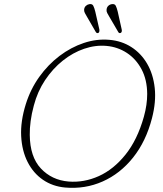

<svg xmlns="http://www.w3.org/2000/svg" viewBox="-20 -909 801 945"><path d="M518 -713Q578.5 -708 626.2 -677.5Q674 -647 704 -595.8Q734 -544.5 741.5 -476.2Q749 -408 728 -327Q698.5 -213 635 -133.5Q571.5 -54 485.2 -15.8Q399 22.5 300.5 14Q239 8.5 191.5 -24Q144 -56.5 116 -111.5Q88 -166.5 84.2 -239Q80.5 -311.5 107 -396.5Q130 -470 173.2 -530.5Q216.5 -591 273 -633.8Q329.5 -676.5 392.5 -697.5Q455.5 -718.5 518 -713ZM317.5 -15.5Q393.5 -9.5 466.2 -42.2Q539 -75 597.5 -147.8Q656 -220.5 688 -334Q696.5 -364.5 700.5 -392.5Q704.5 -420.5 704.5 -446.5Q704 -516.5 676.8 -567.8Q649.5 -619 604.5 -648.5Q559.5 -678 504.5 -683Q450 -688 394.2 -669Q338.5 -650 289 -610.5Q239.5 -571 202 -514.8Q164.5 -458.5 146.5 -389.5Q135.5 -349 130.8 -313Q126 -277 126.5 -245Q127.5 -137 181.2 -79.8Q235 -22.5 317.5 -15.5ZM449 -851.5 469 -764Q470.5 -751.5 465 -747.5Q457 -743 451.5 -751.5L407 -828.5Q402 -836.5 397.8 -844.8Q393.5 -853 394 -861.5Q395 -873 402.5 -880Q410 -887 419.5 -888.5Q434 -891 439.2 -880.5Q444.5 -870 449 -851.5ZM559.5 -851.5 579 -764Q581.5 -752 575 -747.5Q566.5 -743 562 -751.5L517 -828.5Q512 -836.5 507.8 -844.8Q503.5 -853 504.5 -861.5Q505.5 -873 512.8 -880Q520 -887 530 -888.5Q544.5 -891 549.8 -880.5Q555 -870 559.5 -851.5Z"/></svg>

Font: Fraunces 9pt SuperSoft Thin
Style: Italic
Weight: 100
Italic angle: -16°
Version: Version 1.000;[0bf87f6ff]